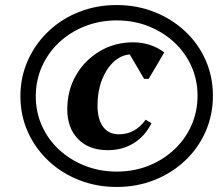

<svg xmlns="http://www.w3.org/2000/svg" viewBox="-20 -726 881 762"><path d="M443 16Q363 16 293.5 -11.5Q224 -39 172 -88Q120 -137 90.5 -202.5Q61 -268 61 -344Q61 -420 90.5 -486Q120 -552 172 -601.5Q224 -651 293.5 -678.5Q363 -706 443 -706Q523 -706 592.5 -678.5Q662 -651 714.5 -602Q767 -553 796 -487.5Q825 -422 825 -346Q825 -270 796 -204Q767 -138 714.5 -88.5Q662 -39 592.5 -11.5Q523 16 443 16ZM443 -45Q511 -45 569 -68Q627 -91 671 -132Q715 -173 739.5 -228Q764 -283 764 -346Q764 -409 739.5 -463.5Q715 -518 671 -558.5Q627 -599 569 -622Q511 -645 443 -645Q376 -645 317.5 -622Q259 -599 215 -558Q171 -517 146.5 -462Q122 -407 122 -344Q122 -281 146.5 -226.5Q171 -172 215 -131.5Q259 -91 317.5 -68Q376 -45 443 -45ZM408 -130Q333 -130 290 -174Q247 -218 247 -292Q247 -367 281.5 -427Q316 -487 375.5 -522.5Q435 -558 508 -558Q579 -558 632 -518L570 -413H552L495 -510Q459 -507 430 -479.5Q401 -452 384 -407.5Q367 -363 367 -308Q367 -253 389 -223Q411 -193 452 -193Q517 -193 558 -251L581 -237Q556 -186 511 -158Q466 -130 408 -130Z"/></svg>

Font: Platypi SemiBold
Style: Italic
Weight: 600
Italic angle: -13°
Designer: David Sargent
Foundry: Bolt Cutter Type
Version: Version 1.200; ttfautohint (v1.8.4.7-5d5b)